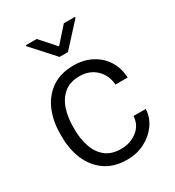

<svg xmlns="http://www.w3.org/2000/svg" viewBox="-181 -854 883 969"><g transform="rotate(-30 260.0 -369.0)"><path d="M275.9 -52.7Q328.1 -52.7 368.2 -82.8Q408.2 -112.8 411.6 -165.5H482.9Q480.5 -116.7 451.9 -76.9Q423.3 -37.1 377.2 -13.7Q331.1 9.8 275.9 9.8Q199.2 9.8 148.2 -25.9Q97.2 -61.5 71.5 -121.6Q45.9 -181.6 45.9 -253.9V-274.4Q45.9 -347.2 71.5 -407Q97.2 -466.8 148.2 -502.4Q199.2 -538.1 275.9 -538.1Q335 -538.1 380.9 -513.9Q426.8 -489.7 453.6 -447.3Q480.5 -404.8 482.9 -348.6H411.6Q408.2 -404.8 370.4 -440.4Q332.5 -476.1 275.9 -476.1Q218.3 -476.1 184.1 -446.8Q149.9 -417.5 135 -371.3Q120.1 -325.2 120.1 -274.4V-253.9Q120.1 -202.6 134.8 -156.7Q149.4 -110.8 183.6 -81.8Q217.8 -52.7 275.9 -52.7ZM182.6 -746.6 261.7 -657.7 340.8 -746.6H405.8V-741.2L286.1 -610.4H237.3L118.7 -741.7V-746.6Z"/></g></svg>

Font: Vazirmatn UI Light
Style: Regular
Weight: 300
Designer: Saber Rastikerdar
Foundry: Saber Rastikerdar
Version: Version 33.003